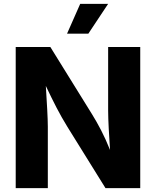

<svg xmlns="http://www.w3.org/2000/svg" viewBox="-20 -970 804 990"><path d="M61 0H226.6V-316.4C226.6 -360.8 221.7 -439.5 216.3 -526.9C258.8 -438 285.6 -384.3 327.6 -315.9L523.9 0H703.1V-727.5H537.6V-399.9C537.6 -350.6 542.5 -269 547.4 -196.8C516.1 -274.9 485.8 -330.1 454.6 -380.9L239.7 -727.5H61ZM325.7 -796.4H435.5L537.6 -950.2H393.6Z"/></svg>

Font: Raveo
Style: Bold
Weight: 700
Designer: Jakub Foglar, Rasmus Andersson (Inter)
Foundry: Jakubfoglar.com
Version: Version 1.100;Glyphs 3.2.3 (3260)